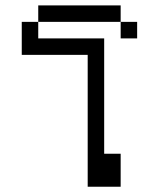

<svg xmlns="http://www.w3.org/2000/svg" viewBox="-20 -708 540 728"><path d="M500 -562.5V-625H437.5V-562.5ZM312.5 -500Q312.5 -500 312.5 0H437.5Q437.5 0 437.5 -125H375V-562.5H125V-625H62.5Q62.5 -625 62.5 -500ZM125 -625H437.5V-687.5H125Z"/></svg>

Font: UnifontExMono
Style: Regular
Weight: 500
Version: Version 15.0.06